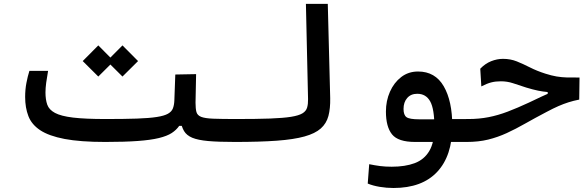

<svg xmlns="http://www.w3.org/2000/svg" viewBox="-20 -713 2970 969"><path d="M511.2 3.4Q385.3 3.4 305.9 -11.7Q226.6 -26.9 183.1 -55.7Q139.6 -84.5 123.3 -127Q106.9 -169.4 106.9 -223.6Q106.9 -261.2 113.3 -294.4Q119.6 -327.6 128.4 -355.5H222.7Q216.8 -322.8 213.1 -295.2Q209.5 -267.6 209.5 -246.6Q209.5 -210.4 218.5 -184.8Q227.5 -159.2 257.6 -143.1Q287.6 -127 348.6 -119.6Q409.7 -112.3 514.2 -112.3Q608.4 -112.3 671.1 -114.5Q733.9 -116.7 771.2 -122.6Q808.6 -128.4 827.4 -138.9Q846.2 -149.4 852.5 -165.8Q858.9 -182.1 859.9 -205.1L864.7 -336.9L969.7 -338.9L966.8 -194.8Q966.3 -156.7 958.7 -135Q951.2 -113.3 940.2 -101.1Q929.2 -88.9 918.5 -78.1L884.3 -77.6Q870.1 -57.1 846.7 -41.7Q823.2 -26.4 782.2 -16.4Q741.2 -6.3 675.5 -1.5Q609.9 3.4 511.2 3.4ZM1166 3.4Q1082.5 3.4 1030.8 -1.2Q979 -5.9 950.4 -17.8Q921.9 -29.8 908.9 -51.5Q896 -73.2 890.1 -108.4L966.8 -194.8Q966.8 -164.6 971.4 -147.7Q976.1 -130.9 995.1 -123.3Q1014.2 -115.7 1055.9 -114Q1097.7 -112.3 1171.9 -112.3Q1190.4 -112.3 1199.5 -101.1Q1208.5 -89.8 1208.5 -62Q1208.5 -25.4 1196 -11Q1183.6 3.4 1166 3.4ZM598.1 -326.7 519.5 -404.8 598.1 -483.9 676.8 -404.8ZM476.1 -326.7 397.5 -404.8 476.1 -483.9 554.7 -404.8Z M1166 3.4Q1151.9 3.4 1144.8 -11.5Q1137.7 -26.4 1137.7 -57.1Q1137.7 -89.4 1147.5 -100.8Q1157.2 -112.3 1171.9 -112.3Q1274.9 -112.3 1342.3 -114.7Q1409.7 -117.2 1449 -123.5Q1488.3 -129.9 1506.6 -141.1Q1524.9 -152.3 1530 -170.2Q1535.2 -188 1534.7 -212.4L1523.9 -693.4H1634.3L1646.5 -217.8Q1647.5 -165.5 1637.5 -127.7Q1627.4 -89.8 1598.9 -64.5Q1570.3 -39.1 1516.6 -24.2Q1462.9 -9.3 1377 -2.9Q1291 3.4 1166 3.4Z M1965.8 235.8Q1931.2 235.8 1896.2 230Q1861.3 224.1 1835.9 213.4L1843.3 115.7Q1872.1 121.6 1898.2 125Q1924.3 128.4 1957 128.4Q2024.9 128.4 2073 110.4Q2121.1 92.3 2146.7 48.8Q2172.4 5.4 2172.4 -70.3Q2172.4 -163.1 2151.1 -201.4Q2129.9 -239.7 2085.9 -239.7Q2053.7 -239.7 2035.2 -218.5Q2016.6 -197.3 2016.6 -163.1Q2016.6 -132.3 2031.7 -121.6Q2046.9 -110.8 2096.2 -110.8Q2130.4 -110.8 2162.1 -110.8Q2193.8 -110.8 2231 -111.8L2343.8 -112.3Q2366.2 -112.3 2375.7 -98.4Q2385.3 -84.5 2385.3 -53.7Q2385.3 -24.4 2373 -10.5Q2360.8 3.4 2338.9 3.4H2074.7Q1989.3 3.4 1958.5 -34.9Q1927.7 -73.2 1927.7 -149.9Q1927.7 -204.1 1948 -250Q1968.3 -295.9 2004.6 -324Q2041 -352.1 2089.8 -352.1Q2176.3 -352.1 2219.5 -277.6Q2262.7 -203.1 2262.7 -76.7Q2262.7 72.8 2186.5 154.3Q2110.4 235.8 1965.8 235.8Z M2335 3.4Q2323.2 3.4 2316.4 -10.5Q2309.6 -24.4 2309.6 -57.6Q2309.6 -85.4 2318.6 -98.9Q2327.6 -112.3 2344.2 -112.3Q2397.5 -112.3 2445.3 -121.6Q2493.2 -130.9 2542.5 -149.7Q2591.8 -168.5 2649.4 -195.3Q2687.5 -213.4 2713.4 -225.6Q2739.3 -237.8 2764.2 -247.3Q2789.1 -256.8 2821.8 -266.1L2823.2 -233.9L2744.1 -228V-248.5Q2719.7 -250.5 2695.1 -255.6Q2670.4 -260.7 2636.2 -271Q2598.1 -283.2 2569.1 -293Q2540 -302.7 2507.8 -302.7Q2481 -302.7 2459.2 -297.1Q2437.5 -291.5 2409.2 -276.9L2403.8 -366.2Q2428.7 -392.1 2458.7 -404.1Q2488.8 -416 2518.6 -416Q2556.2 -416 2588.4 -403.1Q2620.6 -390.1 2655 -372.6Q2689.5 -355 2732.4 -341.3Q2763.2 -331.5 2788.8 -327.1Q2814.5 -322.8 2841.8 -322Q2869.1 -321.3 2904.8 -321.8L2903.3 -210.4Q2874 -204.6 2849.4 -196.8Q2824.7 -189 2798.3 -177.5Q2772 -166 2737.3 -147.5Q2678.7 -116.7 2630.6 -89.4Q2582.5 -62 2537.4 -41.3Q2492.2 -20.5 2443.6 -8.5Q2395 3.4 2335 3.4Z"/></svg>

Font: Cascadia Code Medium
Style: Regular
Weight: 500
Monospace: yes
Designer: Aaron Bell
Foundry: Saja Typeworks
Version: Version 2407.024